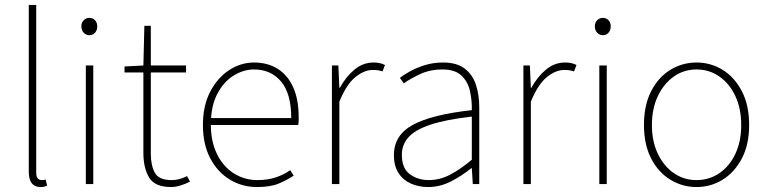

<svg xmlns="http://www.w3.org/2000/svg" viewBox="-20 -742 3094 774"><path d="M144 12Q129 12 118 5.5Q107 -1 101.5 -15Q96 -29 96 -52V-722H126V-46Q126 -30 132 -23Q138 -16 148 -16Q151 -16 154.5 -16.5Q158 -17 164 -18L170 6Q164 9 158 10.5Q152 12 144 12Z M326 0V-478H356V0ZM340 -600Q327 -600 317.5 -610Q308 -620 308 -636Q308 -651 317.5 -660.5Q327 -670 340 -670Q354 -670 363 -660.5Q372 -651 372 -636Q372 -620 363 -610Q354 -600 340 -600Z M670 12Q604 12 581 -26.5Q558 -65 558 -126V-450H482V-474L558 -478L562 -638H588V-478H730V-450H588V-122Q588 -76 604 -46Q620 -16 672 -16Q686 -16 701 -19.5Q716 -23 734 -32L746 -10Q727 0 707 6Q687 12 670 12Z M1016 12Q956 12 906.5 -18Q857 -48 827.5 -104Q798 -160 798 -238Q798 -316 827.5 -372.5Q857 -429 904 -459.5Q951 -490 1004 -490Q1059 -490 1099.5 -464.5Q1140 -439 1162 -390Q1184 -341 1184 -270Q1184 -263 1184 -255Q1184 -247 1182 -238H814V-266H1154Q1154 -365 1113 -413.5Q1072 -462 1004 -462Q962 -462 922 -437.5Q882 -413 856 -363.5Q830 -314 830 -240Q830 -172 854.5 -121.5Q879 -71 922 -43.5Q965 -16 1018 -16Q1059 -16 1092 -27Q1125 -38 1150 -56L1164 -34Q1137 -16 1103.5 -2Q1070 12 1016 12Z M1318 0V-478H1344L1348 -388H1350Q1374 -432 1408.5 -461Q1443 -490 1486 -490Q1498 -490 1509 -488Q1520 -486 1532 -480L1522 -454Q1513 -457 1504.5 -458.5Q1496 -460 1482 -460Q1449 -460 1413 -431.5Q1377 -403 1348 -332V0Z M1706 12Q1669 12 1637.5 -1.5Q1606 -15 1587 -43.5Q1568 -72 1568 -117Q1568 -197 1644 -238.5Q1720 -280 1882 -298Q1883 -337 1874.5 -375Q1866 -413 1840 -437.5Q1814 -462 1764 -462Q1713 -462 1672 -442.5Q1631 -423 1608 -406L1592 -428Q1607 -440 1633 -454.5Q1659 -469 1693 -479.5Q1727 -490 1766 -490Q1822 -490 1854 -465Q1886 -440 1899 -399Q1912 -358 1912 -310V0H1886L1882 -64H1880Q1843 -34 1798.5 -11Q1754 12 1706 12ZM1708 -16Q1752 -16 1793 -37Q1834 -58 1882 -98V-272Q1777 -260 1715.5 -239.5Q1654 -219 1627 -189Q1600 -159 1600 -118Q1600 -63 1632.5 -39.5Q1665 -16 1708 -16Z M2090 0V-478H2116L2120 -388H2122Q2146 -432 2180.5 -461Q2215 -490 2258 -490Q2270 -490 2281 -488Q2292 -486 2304 -480L2294 -454Q2285 -457 2276.5 -458.5Q2268 -460 2254 -460Q2221 -460 2185 -431.5Q2149 -403 2120 -332V0Z M2396 0V-478H2426V0ZM2410 -600Q2397 -600 2387.5 -610Q2378 -620 2378 -636Q2378 -651 2387.5 -660.5Q2397 -670 2410 -670Q2424 -670 2433 -660.5Q2442 -651 2442 -636Q2442 -620 2433 -610Q2424 -600 2410 -600Z M2788 12Q2731 12 2682.5 -17.5Q2634 -47 2605 -103Q2576 -159 2576 -238Q2576 -318 2605 -374.5Q2634 -431 2682.5 -460.5Q2731 -490 2788 -490Q2845 -490 2893 -460.5Q2941 -431 2970.5 -374.5Q3000 -318 3000 -238Q3000 -159 2970.5 -103Q2941 -47 2893 -17.5Q2845 12 2788 12ZM2788 -16Q2839 -16 2880 -44Q2921 -72 2944.5 -122Q2968 -172 2968 -238Q2968 -304 2944.5 -354.5Q2921 -405 2880 -433.5Q2839 -462 2788 -462Q2737 -462 2696.5 -433.5Q2656 -405 2632 -354.5Q2608 -304 2608 -238Q2608 -172 2632 -122Q2656 -72 2696.5 -44Q2737 -16 2788 -16Z"/></svg>

Font: Source Sans 3 Variable
Style: Regular
Weight: 200
Designer: Paul D. Hunt
Foundry: Adobe Systems Incorporated
Version: Version 3.026